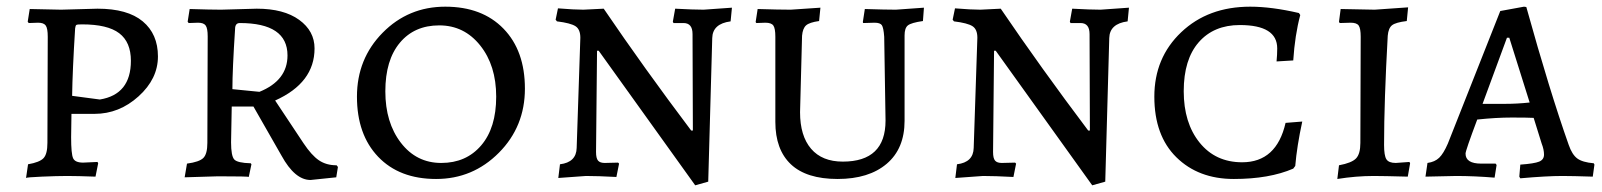

<svg xmlns="http://www.w3.org/2000/svg" viewBox="-20 -527 4797 575"><path d="M69 -500 63 -462 66 -458 94 -459C105.3 -459 113 -456.2 117 -450.5C121 -444.8 123 -433.7 123 -417L122 -99C122 -77 118.2 -61.8 110.5 -53.5C102.8 -45.2 87.3 -39 64 -35L58 6C58.7 4.7 74.3 3.3 105 2C135.7 0.7 161.2 0 181.5 0C201.8 0 230 0.7 266 2L274 -38L272 -42L229 -40C213 -40 203 -44.3 199 -53C195 -61.7 193 -82.7 193 -116L194 -186H263C312.3 -186 356.3 -203.5 395 -238.5C433.7 -273.5 453 -313.3 453 -358C453 -402.7 437.8 -437.7 407.5 -463C377.2 -488.3 332 -501 272 -501L163 -498ZM372 -345C372 -277.7 341 -239 279 -229L196 -240C196.7 -290 199.7 -357.3 205 -442C205.7 -448 207 -451.5 209 -452.5C211 -453.5 216.7 -454 226 -454C276.7 -454 313.7 -445.2 337 -427.5C360.3 -409.8 372 -382.3 372 -345Z M876 -467.5C845.3 -489.8 803 -501 749 -501L642 -498C621.3 -498 590 -498.7 548 -500L542 -462L545 -458L573 -459C584.3 -459 592 -456.2 596 -450.5C600 -444.8 602 -434 602 -418L601 -99C601 -77 597 -62 589 -54C581 -46 564.7 -40.3 540 -37L533 4L633 1C694.3 1 725 1.7 725 3L733 -35L731 -38C704.3 -38.7 687.8 -42.5 681.5 -49.5C675.2 -56.5 672 -73.7 672 -101L674 -208H739L823 -61C849.7 -12.3 878.7 12 910 12L987 4L992 -27L988 -32C967.3 -32 949.7 -37 935 -47C920.3 -57 905 -74 889 -98L804 -226C882.7 -261.3 922 -313.3 922 -382C922 -416.7 906.7 -445.2 876 -467.5ZM757 -252 676 -260C676 -298.7 678.7 -358.7 684 -440C684 -452 688.7 -458 698 -458C793.3 -458 841 -425.7 841 -361C841 -311 813 -274.7 757 -252Z M1180.5 -99.5C1149.5 -139.8 1134 -191.2 1134 -253.5C1134 -315.8 1148.5 -364.3 1177.5 -399C1206.5 -433.7 1245.8 -451 1295.5 -451C1345.2 -451 1386 -431 1418 -391C1450 -351 1466 -299.8 1466 -237.5C1466 -175.2 1451 -126.5 1421 -91.5C1391 -56.5 1351.2 -39 1301.5 -39C1251.8 -39 1211.5 -59.2 1180.5 -99.5ZM1474 -69.5C1526 -121.8 1552 -185.8 1552 -261.5C1552 -337.2 1530.7 -397 1488 -441C1445.3 -485 1387.2 -507 1313.5 -507C1239.8 -507 1177.3 -481 1126 -429C1074.7 -377 1049 -313.2 1049 -237.5C1049 -161.8 1070.2 -101.8 1112.5 -57.5C1154.8 -13.2 1212.7 9 1286 9C1359.3 9 1422 -17.2 1474 -69.5Z M2027 -458C2045 -458 2054 -447 2054 -425L2055 -136H2050C1956 -260.7 1868.7 -382.3 1788 -501L1727 -498C1709 -498 1683.7 -499.3 1651 -502L1644 -468L1648 -463C1675.3 -459.7 1693.8 -454.8 1703.5 -448.5C1713.2 -442.2 1718 -430.7 1718 -414L1707 -84C1706.3 -55.3 1689.7 -39 1657 -35L1652 6L1735 0C1758.3 0 1788.7 1 1826 3L1834 -37L1831 -40L1791 -39C1781.7 -39 1775 -41.3 1771 -46C1767 -50.7 1765 -59.3 1765 -72L1768 -375H1773L2062 28L2101 17L2113 -413C2113.7 -441.7 2132 -458.3 2168 -463L2172 -504L2087 -498C2067 -498 2038.7 -499 2002 -501L1995 -462L1997 -458Z M2504 -43C2462.7 -43 2431 -55.8 2409 -81.5C2387 -107.2 2376 -143.7 2376 -191L2382 -420C2383.3 -434.7 2387.3 -445 2394 -451C2400.7 -457 2413.7 -461.3 2433 -464L2437 -504L2348 -498C2324.7 -498 2291.7 -498.7 2249 -500L2243 -461L2245 -458L2272 -459C2284 -459 2292 -456.2 2296 -450.5C2300 -444.8 2302 -433.7 2302 -417V-162C2302 -106.7 2317.5 -64.3 2348.5 -35C2379.5 -5.7 2426.2 9 2488.5 9C2550.8 9 2599.8 -6.2 2635.5 -36.5C2671.2 -66.8 2689 -109.7 2689 -165V-421C2689 -435.7 2692.3 -445.7 2699 -451C2705.7 -456.3 2720.7 -460.7 2744 -464L2747 -504L2663 -498C2642.3 -498 2611.3 -498.7 2570 -500L2564 -461L2565 -458L2599 -459C2610.3 -459 2617.7 -456.5 2621 -451.5C2624.3 -446.5 2626.7 -435 2628 -417L2632 -166C2632 -84 2589.3 -43 2504 -43Z M3216 -458C3234 -458 3243 -447 3243 -425L3244 -136H3239C3145 -260.7 3057.7 -382.3 2977 -501L2916 -498C2898 -498 2872.7 -499.3 2840 -502L2833 -468L2837 -463C2864.3 -459.7 2882.8 -454.8 2892.5 -448.5C2902.2 -442.2 2907 -430.7 2907 -414L2896 -84C2895.3 -55.3 2878.7 -39 2846 -35L2841 6L2924 0C2947.3 0 2977.7 1 3015 3L3023 -37L3020 -40L2980 -39C2970.7 -39 2964 -41.3 2960 -46C2956 -50.7 2954 -59.3 2954 -72L2957 -375H2962L3251 28L3290 17L3302 -413C3302.7 -441.7 3321 -458.3 3357 -463L3361 -504L3276 -498C3256 -498 3227.7 -499 3191 -501L3184 -462L3186 -458Z M3853 -22 3859 -30C3862.3 -69.3 3869.3 -113.7 3880 -163L3830 -159C3812 -80.3 3768.7 -41 3700 -41C3646.7 -41 3604.2 -60.7 3572.5 -100C3540.8 -139.3 3525 -190.7 3525 -254C3525 -317.3 3540 -366.2 3570 -400.5C3600 -434.8 3641 -452 3693 -452C3767.7 -452 3805 -428.7 3805 -382C3805 -369.3 3804.3 -356.3 3803 -343L3853 -346C3856.3 -396.7 3863.3 -442 3874 -482L3870 -488C3815.3 -500.7 3766.7 -507 3724 -507C3640 -507 3571.2 -481.5 3517.5 -430.5C3463.8 -379.5 3437 -315.2 3437 -237.5C3437 -159.8 3459 -99.3 3503 -56C3547 -12.7 3604.3 9 3675 9C3745.7 9 3805 -1.3 3853 -22Z M3995 -500 3990 -462 3992 -458 4025 -459C4037 -459 4045 -456.2 4049 -450.5C4053 -444.8 4055 -433.7 4055 -417L4054 -99C4054 -77 4049.7 -61.5 4041 -52.5C4032.3 -43.5 4015.3 -36.7 3990 -32L3985 9C4022.3 3 4058.7 0 4094 0C4113.3 0 4147.3 0.7 4196 2L4203 -38L4201 -42L4160 -39C4146 -39 4136.7 -42.7 4132 -50C4127.3 -57.3 4125 -71.7 4125 -93C4125 -180.3 4128.7 -289.3 4136 -420C4137.3 -435.3 4141.7 -445.8 4149 -451.5C4156.3 -457.2 4171 -461.3 4193 -464L4197 -505L4097 -498Z M4750 2 4755 -34 4753 -38C4730.3 -40 4713.8 -44.8 4703.5 -52.5C4693.2 -60.2 4684.7 -73.7 4678 -93C4640 -200.3 4597.7 -338 4551 -506L4544 -507L4473 -494L4316 -97C4307.3 -77 4298.7 -62.8 4290 -54.5C4281.3 -46.2 4269.7 -41 4255 -39L4249 2L4341 0C4377 0 4415.3 1.7 4456 5L4462 -33L4459 -37H4416C4384.7 -37 4369 -47 4369 -67C4369 -73 4380.7 -107 4404 -169C4442 -173 4476.3 -175 4507 -175C4537.7 -175 4559.7 -174.7 4573 -174L4597 -97C4601.7 -85 4604 -74 4604 -64C4604 -54 4599.2 -47 4589.5 -43C4579.8 -39 4561 -36 4533 -34L4530 2L4533 7C4585.7 2.3 4627.7 0 4659 0C4679 0 4709.3 0.7 4750 2ZM4488 -216H4420L4493 -414H4500L4561 -220C4535.7 -217.3 4511.3 -216 4488 -216Z"/></svg>

Font: Alegreya SC
Style: Regular
Weight: 400
Designer: Juan Pablo del Peral
Foundry: Juan Pablo del Peral
Version: Version 1.003